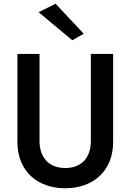

<svg xmlns="http://www.w3.org/2000/svg" viewBox="-20 -988 696 1025"><path d="M186 -923 366 -773 427 -808 277 -968ZM73 -700V-230C73 -76 178 17 328 17C478 17 584 -76 584 -230V-700H465V-235C465 -150 419 -91 328 -91C239 -91 191 -150 191 -235V-700Z"/></svg>

Font: Jost Medium
Style: Regular
Weight: 500
Version: Version 3.710